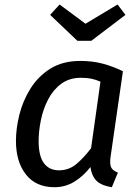

<svg xmlns="http://www.w3.org/2000/svg" viewBox="-20 -805 609 838"><path d="M331 -539.1Q382 -539.1 426.7 -527.6Q471.4 -516.1 516.5 -494L462.6 -120.5Q458.6 -92.5 464 -77Q469.5 -61.6 494.5 -51.6L468.2 12Q442.1 8.1 422 -1.4Q402 -11 390.4 -29.5Q378.8 -48 374.7 -76Q343.8 -36 304.3 -11.9Q264.8 12.1 217.7 12.1Q136.7 12.1 93.1 -43.5Q49.6 -99 49.6 -190.1Q49.6 -244.1 64.6 -304.6Q79.7 -365.2 113.2 -418.7Q146.7 -472.2 200.3 -505.7Q253.9 -539.1 331 -539.1ZM332.9 -465.5Q283.1 -465.5 247.7 -439.6Q212.3 -413.6 190.4 -371.7Q168.5 -329.8 158.6 -281.4Q148.6 -233 148.6 -189.1Q148.6 -123.3 172 -92.4Q195.4 -61.6 237.2 -61.6Q280.9 -61.6 313.8 -89.5Q346.7 -117.3 377.5 -158.2L418.5 -448.6Q397.6 -457.6 378.2 -461.6Q358.8 -465.5 332.9 -465.5ZM353.2 -701.3 493.2 -785.4 527.5 -740.1 378.4 -626.8H317.8L198.8 -740.1L240.1 -785.4Z"/></svg>

Font: Fira Sans Variable
Style: Italic
Weight: 397
Italic angle: -8°
Designer: Carrois Corporate & Edenspiekermann AG
Foundry: Carrois Corporate GbR & Edenspiekermann AG
Version: Version 4.202